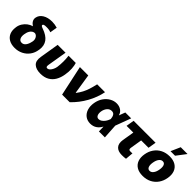

<svg xmlns="http://www.w3.org/2000/svg" viewBox="233 -2026 3268 3268"><g transform="rotate(45 1867.5 -391.5)"><path d="M195.3 -603.5Q207.5 -674.8 275.1 -717.3Q342.8 -759.8 445.3 -759.8Q507.3 -759.8 572.3 -740.2L549.8 -608.4Q507.3 -627 441.4 -626Q403.3 -626.5 385.5 -620.1Q367.7 -613.8 365.2 -599.6Q363.8 -588.9 375.2 -579.8Q386.7 -570.8 414.1 -561.5Q538.1 -518.6 589.8 -447.3Q641.6 -376 627 -272.5L625 -262.7Q613.8 -180.7 569.3 -119.4Q524.9 -58.1 457 -24.2Q389.2 9.8 307.6 9.8Q224.6 9.8 168.7 -22.5Q112.8 -54.7 88.4 -112.8Q64 -170.9 75.2 -249L76.2 -258.8Q83.5 -309.1 110.8 -352.8Q138.2 -396.5 178.7 -427.5Q219.2 -458.5 265.6 -469.7V-472.7Q183.1 -529.3 195.3 -603.5ZM262.7 -284.2 260.7 -277.3Q248.5 -212.4 268.3 -174.3Q288.1 -136.2 331.1 -136.7Q373.5 -136.2 403.1 -174.3Q432.6 -212.4 445.3 -277.3L447.3 -284.2Q456.5 -331.5 435.5 -368.9Q414.6 -406.2 377.9 -413.1Q335 -413.6 303.5 -377.9Q272 -342.3 262.7 -284.2Z M790 -545.9H979.5L920.9 -196.3Q915 -160.6 922.6 -148.4Q930.2 -136.2 944.3 -136.7Q971.7 -136.7 993.9 -158.7Q1016.1 -180.7 1031 -213.4Q1045.9 -246.1 1050.8 -277.3Q1060.1 -345.2 1060.1 -415Q1060.1 -484.9 1051.8 -545.9H1225.6Q1240.7 -501 1245.6 -429.9Q1250.5 -358.9 1236.3 -277.3Q1222.7 -192.9 1185.1 -127.9Q1147.5 -63 1083.5 -26.6Q1019.5 9.8 925.8 9.8Q821.8 9.8 768.1 -40Q714.4 -89.8 732.4 -197.3Z M1442.4 0 1325.2 -545.9H1526.4L1583 -187.5H1588.9Q1628.9 -240.7 1655.5 -291.3Q1682.1 -341.8 1701.9 -402.3Q1721.7 -462.9 1740.2 -545.9H1929.7Q1899.9 -396.5 1821.3 -254.6Q1742.7 -112.8 1625 0Z M2127.9 11.7Q2057.1 11.2 2007.1 -26.4Q1957 -64 1935.3 -130.4Q1913.6 -196.8 1927.7 -282.2Q1941.4 -363.8 1983.2 -424.6Q2024.9 -485.4 2083.5 -519Q2142.1 -552.7 2206.1 -552.7Q2270 -552.7 2315.9 -520.5Q2361.8 -488.3 2374 -434.6H2376L2418 -545.9H2559.6L2457 -271.5L2455.1 -267.6L2471.7 0H2328.1L2325.7 -109.9L2322.3 -109.4Q2295.9 -57.1 2247.1 -22.9Q2198.2 11.2 2127.9 11.7ZM2113.3 -265.6Q2105.5 -211.4 2122.1 -177.5Q2138.7 -143.6 2174.8 -143.6Q2205.6 -143.6 2233.6 -163.1Q2261.7 -182.6 2283.4 -213.4Q2305.2 -244.1 2316.4 -277.3L2321.8 -291.5Q2318.4 -340.3 2299.6 -371.1Q2280.8 -401.9 2238.3 -402.3Q2188.5 -401.9 2155.8 -363Q2123 -324.2 2113.3 -265.6Z M3146.5 -545.9 3122.1 -400.4H2944.8L2910.2 -187.5Q2906.7 -165 2913.1 -151.4Q2919.4 -137.7 2944.3 -137.7Q2963.4 -137.7 2972.4 -137.9Q2981.4 -138.2 2996.1 -139.6L2983.4 2.9Q2961.4 6.3 2940.2 8.1Q2918.9 9.8 2886.7 9.8Q2794.4 9.8 2749.8 -40.3Q2705.1 -90.3 2720.7 -186.5L2756.3 -400.4H2593.8L2618.2 -545.9Z M3387.7 9.8Q3298.8 9.8 3241.5 -25.6Q3184.1 -61 3161.1 -124.3Q3138.2 -187.5 3152.3 -271.5Q3166 -355.5 3210 -418.7Q3253.9 -481.9 3323.2 -517.3Q3392.6 -552.7 3481.4 -552.7Q3569.8 -552.7 3627.2 -517.3Q3684.6 -481.9 3707.8 -418.7Q3731 -355.5 3716.8 -271.5Q3703.1 -187.5 3658.9 -124.3Q3614.7 -61 3545.7 -25.6Q3476.6 9.8 3387.7 9.8ZM3412.1 -134.8Q3449.7 -134.8 3478 -171.6Q3506.3 -208.5 3516.6 -272.5Q3527.3 -336.9 3511.5 -373.8Q3495.6 -410.6 3457 -410.2Q3418.9 -410.6 3390.9 -373.8Q3362.8 -336.9 3352.5 -272.5Q3341.8 -208.5 3357.7 -171.6Q3373.5 -134.8 3412.1 -134.8ZM3427.7 -624 3502.9 -794.9H3667L3537.1 -624Z"/></g></svg>

Font: Inter Tight Black
Style: Italic
Weight: 900
Italic angle: -9.39999°
Designer: Rasmus Andersson
Foundry: rsms
Version: Version 3.004; ttfautohint (v1.8.4.7-5d5b)